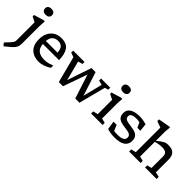

<svg xmlns="http://www.w3.org/2000/svg" viewBox="111 -1802 3094 3094"><g transform="rotate(45 1658.0 -255.0)"><path d="M158 -606Q122.5 -606 100.5 -622.8Q78.5 -639.5 78.5 -674Q78.5 -708.5 100.5 -725.2Q122.5 -742 158 -742Q193.5 -742 215.5 -725.2Q237.5 -708.5 237.5 -674Q237.5 -639.5 215.5 -622.8Q193.5 -606 158 -606ZM118.5 -395Q113 -398 97.2 -406Q81.5 -414 62.5 -423.5Q43.5 -433 28 -441V-471.5L195.5 -522H224.5L217.5 -410V-18Q217.5 18.5 211.2 45.2Q205 72 186.8 97.5Q168.5 123 132.8 154.8Q97 186.5 37.5 232.5L-3 186.5Q41 140.5 65.8 113.2Q90.5 86 101.8 69Q113 52 115.8 37.8Q118.5 23.5 118.5 3.5Z M605.5 -522Q727 -522 777 -449.5Q827 -377 828 -242.5H459.5Q466.5 -155 515 -116Q563.5 -77 656.5 -77Q706 -77 747.8 -89Q789.5 -101 824 -115V-62Q774 -29.5 717.5 -9.8Q661 10 615.5 10Q498.5 10 429.2 -56.5Q360 -123 360 -249Q360 -332.5 390.5 -393.8Q421 -455 476.2 -488.5Q531.5 -522 605.5 -522ZM603 -452Q540.5 -452 503.5 -418.5Q466.5 -385 459.5 -310.5H725Q721.5 -387.5 689.5 -419.8Q657.5 -452 603 -452Z M1595 -446 1517 -466.5V-512H1726V-466.5L1665.5 -448.5L1546 10H1450.5L1316.5 -402.5L1171 10H1075.5L958.5 -440L881 -466.5V-512H1139.5V-466.5L1061.5 -444L1148 -108L1288 -522H1381.5L1513 -114Z M1924.5 -606Q1889 -606 1867 -622.8Q1845 -639.5 1845 -674Q1845 -708.5 1867 -725.2Q1889 -742 1924.5 -742Q1960 -742 1982 -725.2Q2004 -708.5 2004 -674Q2004 -639.5 1982 -622.8Q1960 -606 1924.5 -606ZM1991 -522 1984 -410V-68L2063 -48V0H1801.5V-48L1885 -68V-395Q1879.5 -398 1863.8 -406Q1848 -414 1829 -423.5Q1810 -433 1794.5 -441V-471.5L1962 -522Z M2390.5 -522Q2428 -522 2464 -516.2Q2500 -510.5 2545 -497.5L2560 -364.5H2491.5L2452 -450.5Q2412 -459 2379 -459Q2253.5 -459 2253.5 -391.5Q2253.5 -357 2274.5 -340.8Q2295.5 -324.5 2330.2 -318Q2365 -311.5 2406 -306Q2437 -302 2468.2 -295.2Q2499.5 -288.5 2525.8 -273.8Q2552 -259 2567.8 -231Q2583.5 -203 2583.5 -157Q2583.5 8 2338 8Q2298 8 2250.2 1.2Q2202.5 -5.5 2171.5 -18L2150 -162.5H2221L2263.5 -63.5Q2282.5 -60.5 2302.5 -59.2Q2322.5 -58 2341 -58Q2492.5 -58 2492.5 -140Q2492.5 -171 2475.8 -187.5Q2459 -204 2431.8 -211.2Q2404.5 -218.5 2372.2 -222Q2340 -225.5 2309 -230.5Q2268 -237.5 2234.5 -251.2Q2201 -265 2181.5 -294Q2162 -323 2162 -375Q2162 -447 2223 -484.5Q2284 -522 2390.5 -522Z M2929.5 0H2668V-48L2751.5 -68V-628.5L2642.5 -667.5V-707L2839.5 -742H2860.5L2850.5 -639V-428Q2894 -461 2921.5 -480Q2949 -499 2968 -508Q2987 -517 3004.2 -519.5Q3021.5 -522 3044.5 -522Q3130.5 -522 3170.2 -480.8Q3210 -439.5 3210 -358.5V-68L3294 -48V0H3032V-48L3111 -68V-327.5Q3111 -380 3083.8 -402.8Q3056.5 -425.5 2991.5 -425.5Q2955.5 -425.5 2917.8 -418.8Q2880 -412 2850.5 -401.5V-68L2929.5 -48Z"/></g></svg>

Font: Newsreader 6pt
Style: Regular
Weight: 400
Designer: Hugues Gentile
Foundry: Production Type
Version: Version 1.003; ttfautohint (v1.8.3)